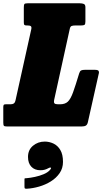

<svg xmlns="http://www.w3.org/2000/svg" viewBox="-60 -770 630 1169"><path d="M-40 -24V-117Q-40 -127 -37.5 -131Q-35 -135 -25.5 -135H3.5Q16.5 -135 24 -140Q31.5 -145 35 -161.5L130 -590Q133.5 -604.5 128.5 -609.8Q123.5 -615 108.5 -615H102.5Q91.5 -615 88.2 -618.5Q85 -622 85 -634V-723Q85 -740 88.2 -745Q91.5 -750 108.5 -750H425.5Q440.5 -750 450.2 -746Q460 -742 460 -726V-639Q460 -622.5 454.5 -618.8Q449 -615 433.5 -615H399.5Q385 -615 376.5 -612Q368 -609 365 -595L270 -163Q266.5 -146 271.8 -140.5Q277 -135 294.5 -135H305Q336 -135 353 -151Q370 -167 384.8 -207.8Q399.5 -248.5 422 -323Q426.5 -337.5 434.2 -341.2Q442 -345 458 -345H517Q529.5 -345 536 -342Q542.5 -339 542.5 -327L475 -26Q471.5 -10.5 462.5 -5.2Q453.5 0 437.5 0H-17.5Q-32.5 0 -36.2 -4.2Q-40 -8.5 -40 -24ZM110.5 185.5Q110.5 142.5 141 117.2Q171.5 92 212.5 92Q240 92 265.5 104Q291 116 307.2 143Q323.5 170 323.5 215.5Q323.5 254.5 303 284.2Q282.5 314 249.5 334.5Q216.5 355 178.2 366Q140 377 104.5 379Q94 379.5 91.5 377.5Q89 375.5 89 365V322.5Q89 315.5 91.8 315.5Q94.5 315.5 101 315Q124.5 313 152.8 307Q181 301 206 290.5Q231 280 244.5 264.5Q254.5 253 249 250.8Q243.5 248.5 234.5 254Q225 259.5 213.2 263Q201.5 266.5 186 266.5Q151 266.5 130.8 245Q110.5 223.5 110.5 185.5Z"/></svg>

Font: Besley* Condensed Fatface
Style: Italic
Weight: 900
Width: 3
Italic angle: -13°
Designer: Owen Earl
Foundry: indestructible type*
Version: Version 3.000; ttfautohint (v1.8.3)